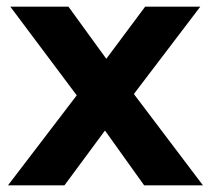

<svg xmlns="http://www.w3.org/2000/svg" viewBox="-20 -558 635 578"><path d="M414 0 296 -165 174 0H4L211 -271L11 -538H186L300 -381L417 -538H583L383 -275L591 0Z"/></svg>

Font: Montserrat Alternates
Style: Bold
Weight: 700
Designer: Julieta Ulanovsky
Foundry: Julieta Ulanovsky
Version: Version 7.200